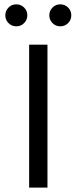

<svg xmlns="http://www.w3.org/2000/svg" viewBox="-20 -853 348 873"><path d="M89.6 -818.8Q104.2 -804.2 104.2 -783.3Q104.2 -762.5 89.6 -747.9Q75 -733.3 54.2 -733.3Q33.3 -733.3 18.8 -747.9Q4.2 -762.5 4.2 -783.3Q4.2 -804.2 18.8 -818.8Q33.3 -833.3 54.2 -833.3Q75 -833.3 89.6 -818.8ZM289.6 -818.8Q304.2 -804.2 304.2 -783.3Q304.2 -762.5 289.6 -747.9Q275 -733.3 254.2 -733.3Q233.3 -733.3 218.8 -747.9Q204.2 -762.5 204.2 -783.3Q204.2 -804.2 218.8 -818.8Q233.3 -833.3 254.2 -833.3Q275 -833.3 289.6 -818.8ZM195.8 0H112.5V-650H195.8Z"/></svg>

Font: BoonBaan
Style: Regular
Weight: 400
Designer: Sungsit Sawaiwan
Foundry: FontUni
Version: Version 2.0